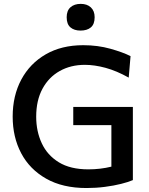

<svg xmlns="http://www.w3.org/2000/svg" viewBox="-20 -960 772 992"><path d="M666.5 -29.5Q643.5 -19.5 605.8 -10Q568 -0.5 521.8 5.5Q475.5 11.5 427 11.5Q304 11.5 218.8 -36.8Q133.5 -85 89.5 -168.2Q45.5 -251.5 45.5 -357.5Q45.5 -465.5 90 -548.8Q134.5 -632 216.2 -679.2Q298 -726.5 410 -726.5Q485 -726.5 550 -708.2Q615 -690 654.5 -670L645 -559Q582.5 -594 525.5 -609.5Q468.5 -625 418.5 -625Q345.5 -625 288.8 -593.2Q232 -561.5 199.5 -501.5Q167 -441.5 167 -357Q167 -281.5 195.8 -219.8Q224.5 -158 284 -121.5Q343.5 -85 436.5 -85Q467.5 -85 497.2 -88.5Q527 -92 555.5 -99V-313.5H358.5V-407.5H666.5ZM396 -802Q363.5 -802 344 -818.5Q324.5 -835 324.5 -871Q324.5 -905 344.2 -922.5Q364 -940 397 -940Q430 -940 449.5 -921.8Q469 -903.5 469 -871Q469 -835 449.5 -818.5Q430 -802 396 -802Z"/></svg>

Font: Heraclito Medium
Style: Regular
Weight: 500
Designer: Kostas Bartsokas (font) & Cristiano Sobral (main changes)
Foundry: Kostas Bartsokas (font) & Cristiano Sobral (main changes)
Version: Version 1.00;July 8, 2020;FontCreator 13.0.0.2655 64-bit